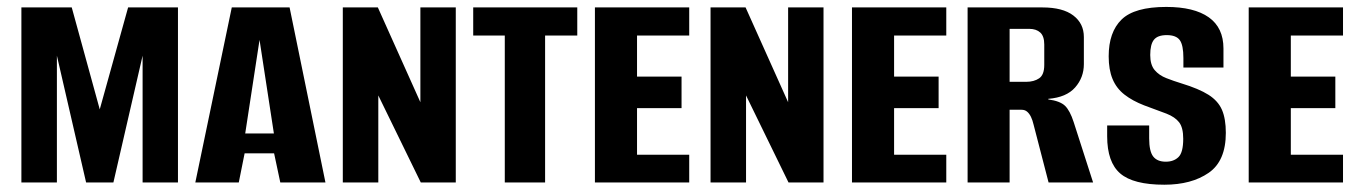

<svg xmlns="http://www.w3.org/2000/svg" viewBox="-20 -516 3838 543"><path d="M40.5 0V-495H182.9L262.1 -206.7L342.3 -495H483.3V0H383.3V-358.6L300.7 0H223.5L140.9 -358.6V0Z M532.4 0 635.5 -495H799L900.4 0H772.7L755.2 -82.3H671.8L655.3 0ZM673.5 -138.5H754.6L714 -403.2Z M949.5 0V-495H1048.6L1168.9 -226.9V-495H1269V0H1170L1049.9 -246.1V0Z M1407.6 0V-415.6H1318.3V-495H1612.6V-415.6H1521.6V0Z M1662.5 0V-495H1929.2V-415.6H1781.6V-299.3H1907.5V-210.1H1781.6V-78.3H1929.2V0Z M1989.5 0V-495H2088.6L2208.9 -226.9V-495H2309V0H2210L2089.9 -246.1V0Z M2389.5 0V-495H2656.2V-415.6H2508.6V-299.3H2634.5V-210.1H2508.6V-78.3H2656.2V0Z M2716.5 0V-495H2928Q2985.7 -495 3015.5 -472.2Q3045.3 -449.5 3045.3 -411.3V-334.7Q3045.3 -296.9 3020.7 -268.8Q2996 -240.6 2944.7 -236.5V-234.8Q2978 -230.3 2992 -216.8Q3006 -203.2 3016.5 -170.7L3071.4 0H2945.5L2903.2 -163.2Q2900.2 -176.2 2895.7 -185.5Q2891.1 -194.9 2884.8 -200.2Q2878.5 -205.6 2868.9 -205.6H2835.3V0ZM2835.3 -284.6H2882.1Q2904.3 -284.6 2918.8 -294.5Q2933.3 -304.3 2933.3 -332.5V-390.2Q2933.3 -413.6 2922 -424Q2910.6 -434.4 2890.9 -434.4H2835.3Z M3273 6.4Q3185.1 6.4 3148.2 -25.4Q3111.2 -57.1 3111.2 -130.8V-161.2H3230V-124.7Q3230 -88 3241.5 -73.3Q3253 -58.7 3277 -58.7Q3299.5 -58.7 3312.9 -71.8Q3326.3 -84.8 3326.3 -123.6Q3326.3 -155.1 3314.7 -170.1Q3303.1 -185.1 3278.9 -194.6Q3254.6 -204 3215.9 -218Q3182.8 -230.8 3160.1 -248.5Q3137.3 -266.3 3126.4 -292.7Q3115.5 -319 3115.5 -356.7Q3115.5 -425.2 3152 -460.8Q3188.5 -496.4 3278.3 -496.4Q3357.1 -496.4 3398.6 -467Q3440.1 -437.6 3440.1 -378.8V-325H3326.8V-351.9Q3326.8 -388.5 3316.5 -402.6Q3306.2 -416.7 3279.7 -416.7Q3254 -416.7 3243.5 -403.6Q3233 -390.6 3233 -360.4Q3233 -332.6 3245.6 -317.7Q3258.2 -302.9 3278.6 -295Q3299 -287 3321.5 -280.1Q3370.6 -265.1 3397.8 -247.9Q3424.9 -230.7 3435.9 -205.3Q3446.8 -180 3446.8 -140.3Q3446.8 -60.5 3398.1 -27.1Q3349.4 6.4 3273 6.4Z M3511.5 0V-495H3778.2V-415.6H3630.6V-299.3H3756.5V-210.1H3630.6V-78.3H3778.2V0Z"/></svg>

Font: Alumni Sans SC Thin
Style: Regular
Weight: 100
Designer: Robert E. Leuschke
Foundry: Robert E. Leuschke
Version: Version 1.018